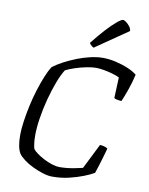

<svg xmlns="http://www.w3.org/2000/svg" viewBox="-101 -1026 851 1099"><g transform="rotate(10 324.5 -477.0)"><path d="M279 0Q255 0 224.5 -9.5Q194 -19 164 -33.5Q134 -48 111 -65.5Q88 -83 78 -98Q68 -115 63 -141.5Q58 -168 58 -202Q58 -237 64.5 -282.5Q71 -328 81.5 -376.5Q92 -425 106.5 -471Q121 -517 136.5 -555Q152 -593 168 -617Q193 -636 227 -654Q261 -672 299 -687Q337 -702 376 -711Q415 -720 450 -720Q485 -720 524 -711Q563 -702 597 -687.5Q631 -673 649 -657Q638 -609 622 -564Q606 -519 595 -495Q580 -496 568 -498.5Q556 -501 552 -505L557 -625Q545 -632 520 -639.5Q495 -647 467.5 -652Q440 -657 420 -657Q396 -657 364 -650.5Q332 -644 301 -634Q270 -624 246 -612Q227 -583 208.5 -534Q190 -485 175 -428Q160 -371 151.5 -315.5Q143 -260 143 -216Q143 -190 145.5 -170.5Q148 -151 152 -138Q160 -127 178 -114Q196 -101 220 -88.5Q244 -76 268.5 -68.5Q293 -61 312 -61Q335 -61 360.5 -64Q386 -67 408.5 -72Q431 -77 445 -80L518 -226Q531 -226 544 -222Q557 -218 563 -213Q557 -190 548.5 -161.5Q540 -133 532 -107Q524 -81 518 -64Q496 -51 459.5 -36.5Q423 -22 377 -11Q331 0 279 0ZM385 -768Q378 -771 369.5 -779Q361 -787 360 -792Q398 -840 431.5 -876.5Q465 -913 490 -933.5Q515 -954 524 -954Q531 -954 542.5 -945.5Q554 -937 564 -924Q574 -911 574 -898Z"/></g></svg>

Font: Texturina 12pt ExtraLight
Style: Italic
Weight: 250
Italic angle: -11°
Designer: Guillermo Torres Carreño
Foundry: Omnibus-Type
Version: Version 1.002